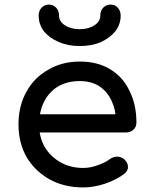

<svg xmlns="http://www.w3.org/2000/svg" viewBox="-20 -822 661 846"><path d="M346.7 3.9Q263.7 3.9 199.2 -31.2Q134.8 -67.4 97.7 -128.9Q61.5 -192.4 61.5 -273.4Q61.5 -355.5 96.7 -418Q130.9 -480.5 192.4 -514.6Q252.9 -550.8 332 -550.8Q410.2 -550.8 465.8 -516.6Q522.5 -482.4 550.8 -420.9Q581.1 -361.3 581.1 -282.2Q581.1 -262.7 568.4 -251Q554.7 -238.3 535.2 -238.3Q400.4 -238.3 131.8 -238.3Q131.8 -257.8 131.8 -318.4Q232.4 -318.4 532.2 -318.4Q521.5 -310.5 491.2 -290Q490.2 -339.8 470.7 -379.9Q452.1 -418.9 417 -442.4Q381.8 -464.8 332 -464.8Q275.4 -464.8 234.4 -440.4Q194.3 -415 172.9 -371.1Q152.3 -328.1 152.3 -273.4Q152.3 -217.8 176.8 -174.8Q202.1 -131.8 246.1 -107.4Q290 -82 346.7 -82Q377.9 -82 410.2 -93.8Q443.4 -105.5 462.9 -120.1Q477.5 -130.9 495.1 -131.8Q512.7 -131.8 526.4 -121.1Q543 -106.4 543.9 -87.9Q544.9 -70.3 528.3 -56.6Q494.1 -30.3 443.4 -12.7Q392.6 3.9 346.7 3.9ZM331.1 -619.1Q280.3 -619.1 239.3 -636.7Q198.2 -654.3 173.8 -683.6Q150.4 -714.8 150.4 -752.9Q150.4 -774.4 163.1 -788.1Q175.8 -801.8 195.3 -801.8Q214.8 -801.8 227.5 -788.1Q240.2 -774.4 240.2 -752.9Q240.2 -727.5 265.6 -710.9Q292 -693.4 331.1 -693.4Q370.1 -693.4 396.5 -710.9Q421.9 -727.5 421.9 -752.9Q421.9 -774.4 434.6 -788.1Q448.2 -801.8 466.8 -801.8Q487.3 -801.8 499 -788.1Q511.7 -774.4 511.7 -752.9Q511.7 -714.8 488.3 -684.6Q463.9 -654.3 422.9 -635.7Q382.8 -619.1 331.1 -619.1Z"/></svg>

Font: Abed
Style: Bold
Weight: 700
Designer: Johan Aakerlund
Version: Version 3.105